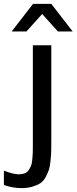

<svg xmlns="http://www.w3.org/2000/svg" viewBox="-95 -763 394 988"><path d="M279 -601H203L122 -691L41 -601H-35L75 -743H169ZM1 134Q19 134 32 129Q45 124 52.5 112.5Q60 101 64.5 90.5Q69 80 71 59.5Q73 39 73.5 26Q74 13 74 -12V-530H169V-40Q169 -4 168.5 14.5Q168 33 165 64Q162 95 156.5 111Q151 127 140 148Q129 169 113 179.5Q97 190 72 197.5Q47 205 15 205Q-29 205 -75 189V115Q-26 134 1 134Z"/></svg>

Font: AbakuTLSymSans
Style: Regular
Weight: 400
Version: Version 2007.05.04